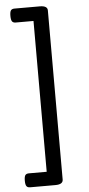

<svg xmlns="http://www.w3.org/2000/svg" viewBox="-66 -986 506 1097"><g transform="rotate(-5 187.5 -437.5)"><path d="M34 35Q34 12 40 3.5Q46 -5 61 -5H163V-870H61Q46 -870 40 -879Q34 -888 34 -910Q34 -933 40 -941.5Q46 -950 61 -950H206Q250 -950 250 -923V47Q250 75 206 75H61Q46 75 40 66Q34 57 34 35Z"/></g></svg>

Font: Playwrite GB S
Style: Regular
Weight: 400
Designer: Veronika Burian, José Scaglione
Foundry: TypeTogether
Version: Version 1.000